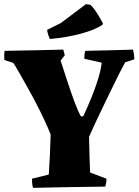

<svg xmlns="http://www.w3.org/2000/svg" viewBox="-20 -899 668 925"><path d="M139 6Q136 -5 135 -16Q134 -27 134 -38L215 -58Q218 -104 220.5 -153.5Q223 -203 224 -251Q211 -284 192 -324.5Q173 -365 151 -407Q129 -449 107.5 -487Q86 -525 69.5 -554Q53 -583 44 -596L1 -610Q-1 -633 2 -654Q82 -655 157 -657Q232 -659 285 -660Q287 -653 288.5 -646.5Q290 -640 292 -633L272 -607Q287 -561 304.5 -507.5Q322 -454 339 -408Q356 -362 370 -338L381 -339Q401 -381 420 -427.5Q439 -474 452.5 -518Q466 -562 470 -597L386 -616Q386 -626 387 -635.5Q388 -645 391 -654Q460 -655 519.5 -657Q579 -659 621 -660Q627 -636 627 -613L583 -599Q573 -581 556 -547.5Q539 -514 519 -472.5Q499 -431 478 -388Q457 -345 439 -306Q421 -267 409 -240Q410 -195 411 -155Q412 -115 414 -68L493 -38Q493 -19 487 0Q400 1 313 2.5Q226 4 139 6ZM220 -711Q213 -727 209 -743L207 -755L273 -788L394 -879L415 -876Q424 -869 435.5 -853Q447 -837 458 -818.5Q469 -800 476 -786L473 -779Q439 -756 372.5 -737.5Q306 -719 220 -711Z"/></svg>

Font: Labrada ExtraBold
Style: Regular
Weight: 800
Designer: Mercedes Jáuregui
Foundry: Omnibus-Type Team
Version: Version 1.000; ttfautohint (v1.8.4.7-5d5b)